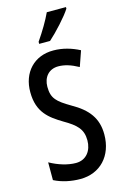

<svg xmlns="http://www.w3.org/2000/svg" viewBox="-140 -1002 697 1074"><g transform="rotate(-15 208.0 -465.0)"><path d="M357 -931V-940H246C225 -895 196 -846 159 -792V-780H222C265 -818 332 -891 357 -931ZM380 -197C380 -290 335 -349 244 -400C168 -445 141 -468 141 -536C141 -591 174 -631 229 -631C265 -631 301 -620 345 -596L376 -685C330 -709 279 -724 226 -724C114 -725 40 -645 41 -531C41 -414 105 -369 176 -326C249 -284 280 -253 280 -189C280 -131 247 -83 186 -83C139 -83 84 -100 36 -127V-24C81 -1 134 10 187 10C301 10 380 -72 380 -197Z"/></g></svg>

Font: Noto Sans Sinhala UI ExtraCondensed Medium
Style: Regular
Weight: 500
Width: 2
Designer: Jelle Bosma - Monotype Design Team
Foundry: Monotype Imaging Inc.
Version: Version 2.006